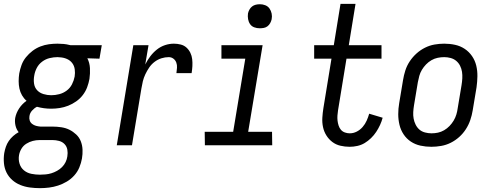

<svg xmlns="http://www.w3.org/2000/svg" viewBox="-39 -755 2559 998"><path d="M169 223Q142 223 116 219.5Q90 216 66.5 206.5Q43 197 24.5 180.5Q6 164 -5 142Q-16 120 -18.5 93.5Q-21 67 -17 41Q-14 24 -8.5 8Q-3 -8 6.5 -22Q16 -36 29.5 -48Q43 -60 58 -68Q46 -83 41.5 -102.5Q37 -122 40 -142Q45 -168 60.5 -191.5Q76 -215 99 -231Q85 -243 75.5 -259.5Q66 -276 62 -294.5Q58 -313 58 -333Q58 -353 61 -373Q65 -395 73 -417Q81 -439 96 -457.5Q111 -476 130 -490.5Q149 -505 171 -513.5Q193 -522 215.5 -525Q238 -528 260 -528Q276 -528 292 -526.5Q308 -525 323 -521L328 -520H490L478 -450L415 -452Q427 -429 428.5 -401Q430 -373 426 -345Q422 -323 414 -301.5Q406 -280 391.5 -261Q377 -242 357 -228Q337 -214 315.5 -205.5Q294 -197 271.5 -193.5Q249 -190 227 -190Q208 -190 189.5 -192.5Q171 -195 153 -200Q139 -193 127.5 -180Q116 -167 114 -151Q112 -139 115.5 -128.5Q119 -118 128 -111Q137 -104 148 -101Q159 -98 171 -97H234Q257 -97 280 -93.5Q303 -90 322 -80.5Q341 -71 357 -56Q373 -41 381 -20.5Q389 0 390 23Q391 46 387 69Q383 92 373.5 115Q364 138 347 157Q330 176 308 189Q286 202 263 209.5Q240 217 216 220Q192 223 169 223ZM227 -260Q248 -260 269 -265.5Q290 -271 307.5 -284Q325 -297 335 -316.5Q345 -336 349 -357Q352 -376 349.5 -394.5Q347 -413 336.5 -427Q326 -441 309 -448.5Q292 -456 273 -457L260 -458Q240 -458 219 -453Q198 -448 180 -434.5Q162 -421 152 -401.5Q142 -382 139 -362Q135 -341 138 -320.5Q141 -300 154 -286Q167 -272 187 -266Q207 -260 227 -260ZM168 153Q183 153 198.5 151.5Q214 150 228.5 145.5Q243 141 257.5 133Q272 125 283.5 113.5Q295 102 302 87.5Q309 73 311 58Q314 40 311 23Q308 6 296.5 -6Q285 -18 268 -22.5Q251 -27 234 -27H167Q149 -27 131.5 -22.5Q114 -18 98 -8Q82 2 72.5 18Q63 34 60 51Q56 74 62.5 95.5Q69 117 85.5 130.5Q102 144 124 148.5Q146 153 168 153Z M568 0 654 -520H733L716 -420Q727 -442 742 -462Q757 -482 776.5 -497.5Q796 -513 819 -520.5Q842 -528 865 -528Q883 -528 900.5 -523.5Q918 -519 930.5 -507.5Q943 -496 950.5 -480.5Q958 -465 960 -447.5Q962 -430 961 -411.5Q960 -393 957 -375H878Q880 -389 881 -403Q882 -417 877.5 -429.5Q873 -442 862.5 -450Q852 -458 838 -458Q819 -458 800 -452Q781 -446 764.5 -433.5Q748 -421 736.5 -404Q725 -387 716.5 -369Q708 -351 703.5 -332.5Q699 -314 696 -295L647 0Z M1026 0 1025 -70H1173L1236 -450H1112V-520H1326L1251 -70H1375L1376 0ZM1311 -608Q1296 -608 1282.5 -613Q1269 -618 1261 -629.5Q1253 -641 1250.5 -655.5Q1248 -670 1250 -685Q1252 -695 1257.5 -705Q1263 -715 1271.5 -721.5Q1280 -728 1290.5 -730.5Q1301 -733 1312 -733Q1327 -733 1340.5 -727.5Q1354 -722 1362 -710.5Q1370 -699 1373 -684.5Q1376 -670 1373 -655Q1371 -645 1365.5 -635Q1360 -625 1351.5 -618.5Q1343 -612 1332.5 -610Q1322 -608 1311 -608Z M1779 8Q1754 8 1730.5 2.5Q1707 -3 1688.5 -17Q1670 -31 1657.5 -51Q1645 -71 1640 -94.5Q1635 -118 1636.5 -143Q1638 -168 1642 -193L1684 -450H1594V-520H1696L1731 -735H1809L1774 -520H1944V-450H1762L1718 -181Q1716 -168 1715 -154.5Q1714 -141 1715.5 -128Q1717 -115 1721 -102.5Q1725 -90 1733 -80.5Q1741 -71 1753.5 -66.5Q1766 -62 1779 -62Q1798 -62 1815.5 -71Q1833 -80 1846 -95Q1859 -110 1867 -128Q1875 -146 1880 -164L1950 -143Q1945 -124 1936.5 -105.5Q1928 -87 1916.5 -69.5Q1905 -52 1889.5 -37Q1874 -22 1856.5 -11.5Q1839 -1 1818.5 3.5Q1798 8 1779 8Z M2203 8Q2174 8 2146.5 2Q2119 -4 2096.5 -19Q2074 -34 2059 -56.5Q2044 -79 2037.5 -106Q2031 -133 2031 -161.5Q2031 -190 2036 -219L2056 -339Q2060 -364 2068 -389Q2076 -414 2091 -436.5Q2106 -459 2126 -477Q2146 -495 2170 -507Q2194 -519 2219.5 -523.5Q2245 -528 2270 -528Q2299 -528 2326.5 -522Q2354 -516 2376.5 -501Q2399 -486 2414.5 -463.5Q2430 -441 2436.5 -414Q2443 -387 2442.5 -358.5Q2442 -330 2438 -301L2418 -181Q2414 -156 2405.5 -131Q2397 -106 2382.5 -83.5Q2368 -61 2348 -43Q2328 -25 2304 -13Q2280 -1 2254 3.5Q2228 8 2203 8ZM2204 -62Q2221 -62 2237.5 -65.5Q2254 -69 2269.5 -78Q2285 -87 2297.5 -100Q2310 -113 2319 -128Q2328 -143 2333 -159.5Q2338 -176 2340 -192L2360 -312Q2363 -330 2364 -347.5Q2365 -365 2362.5 -381.5Q2360 -398 2352.5 -413Q2345 -428 2332.5 -438.5Q2320 -449 2303.5 -453.5Q2287 -458 2270 -458Q2253 -458 2236 -454.5Q2219 -451 2203.5 -442Q2188 -433 2175.5 -420Q2163 -407 2154 -392Q2145 -377 2140.5 -360.5Q2136 -344 2133 -328L2113 -208Q2110 -190 2109 -172.5Q2108 -155 2111 -138.5Q2114 -122 2121.5 -107Q2129 -92 2141 -81.5Q2153 -71 2170 -66.5Q2187 -62 2204 -62Z"/></svg>

Font: Iosevka SS18
Style: Italic
Weight: 400
Italic angle: -9°
Monospace: yes
Designer: Belleve Invis
Foundry: Belleve Invis
Version: Version 25.1.1; ttfautohint (v1.8.4)